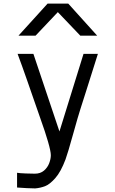

<svg xmlns="http://www.w3.org/2000/svg" viewBox="-20 -850 640 1069"><path d="M174 117Q205 117 225 99.8Q245 82.5 254 58.5Q263 34.5 263 14Q263 -7.5 247.2 -61.8Q231.5 -116 207 -184Q208 -181.5 167.5 -297.5Q162 -314 132.2 -399.2Q102.5 -484.5 78 -550H166L311 -118L445 -550H525L458.5 -339.5L428 -244Q414 -200.5 389.5 -112Q356.5 6.5 345 37Q319 106.5 287.8 141.8Q256.5 177 230.5 186.8Q204.5 196.5 176 199Q167 199.5 129 197.5Q91 195.5 75 194V112Q89 114.5 123.5 115.8Q158 117 174 117ZM245 -830H360L521 -651.5H427L302 -782.5L178 -651.5H83Z"/></svg>

Font: JuliaMono Latin
Style: Regular
Weight: 400
Monospace: yes
Designer: cormullion
Foundry: corm
Version: Version 0.049; ttfautohint (v1.8.4)